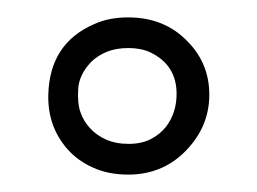

<svg xmlns="http://www.w3.org/2000/svg" viewBox="-20 -694 298 223"><path d="M128.9 -491.2Q106 -491.2 88.1 -499.3Q70.3 -507.3 58.6 -520.5Q35.2 -546.9 36.1 -584Q37.6 -643.6 89.4 -666Q106.4 -673.8 128.9 -673.8Q171.4 -673.8 198.2 -645.5Q223.1 -620.1 223.1 -584Q223.1 -549.3 199.2 -522.5Q171.4 -491.2 128.9 -491.2ZM172.9 -546.9Q185.1 -563 185.1 -585Q185.1 -618.7 154.3 -633.3Q143.6 -638.2 129.2 -638.2Q114.7 -638.2 104 -633.8Q93.3 -629.4 85.9 -622.1Q71.8 -607.4 70.8 -590.6Q69.8 -573.7 73.5 -563.5Q77.1 -553.2 84.5 -545.2Q91.8 -537.1 103 -532Q114.3 -526.9 129.4 -526.9Q144.5 -526.9 155.3 -532.5Q166 -538.1 172.9 -546.9Z"/></svg>

Font: Smokum
Style: Regular
Weight: 400
Designer: Astigmatic (AOETI)
Foundry: Astigmatic (AOETI)
Version: Version 1.001